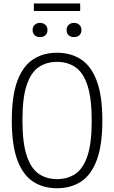

<svg xmlns="http://www.w3.org/2000/svg" viewBox="-20 -1044 638 1074"><path d="M299 9Q222 9 165.2 -28Q108.5 -65 77.2 -148.2Q46 -231.5 46 -370Q46 -508.5 77.2 -591.8Q108.5 -675 165.2 -712Q222 -749 299 -749Q376 -749 433 -712Q490 -675 521.2 -591.8Q552.5 -508.5 552.5 -370Q552.5 -231.5 521.2 -148.2Q490 -65 433 -28Q376 9 299 9ZM299 -42Q358 -42 401.5 -71.2Q445 -100.5 469 -171.5Q493 -242.5 493 -367.5Q493 -495 469 -567Q445 -639 401.5 -668.5Q358 -698 299 -698Q240.5 -698 197 -668.8Q153.5 -639.5 129.5 -568.5Q105.5 -497.5 105.5 -372.5Q105.5 -245 129.5 -173Q153.5 -101 197 -71.5Q240.5 -42 299 -42ZM394 -836.5Q375.5 -836.5 364 -847Q352.5 -857.5 352.5 -876Q352.5 -894 364 -905Q375.5 -916 394 -916Q412.5 -916 424 -905Q435.5 -894 435.5 -876Q435.5 -857.5 424 -847Q412.5 -836.5 394 -836.5ZM204 -836.5Q185.5 -836.5 174 -847Q162.5 -857.5 162.5 -876Q162.5 -894 174 -905Q185.5 -916 204 -916Q222.5 -916 234 -905Q245.5 -894 245.5 -876Q245.5 -857.5 234 -847Q222.5 -836.5 204 -836.5ZM169.5 -982.5V-1024.5H428.5V-982.5Z"/></svg>

Font: Encode Sans Condensed Condensed Light
Style: Regular
Weight: 300
Width: 3
Designer: Multiple Designers
Foundry: Impallari Type
Version: Version 3.000; ttfautohint (v1.8.3) -l 8 -r 50 -G 200 -x 14 